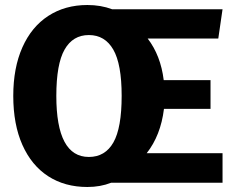

<svg xmlns="http://www.w3.org/2000/svg" viewBox="-20 -730 945 767"><path d="M566 -118H869V0H424Q381 17 329 17Q239 17 172.5 -26Q106 -69 69.5 -151Q33 -233 33 -347Q33 -459 69.5 -541Q106 -623 173 -666.5Q240 -710 329 -710Q383 -710 428 -693H869L852 -576H570Q622 -508 634 -410H821V-295H635Q622 -189 566 -118ZM466 -347Q466 -474 432.5 -532Q399 -590 335 -590Q271 -590 238 -532Q205 -474 205 -347Q205 -103 335 -103Q400 -103 433 -161Q466 -219 466 -347Z"/></svg>

Font: Fira Sans BGR
Style: Bold
Weight: 700
Designer: bBox Type GmbH & Carrois Corporate GbR & Edenspiekermann AG
Foundry: bBox Type GmbH & Carrois Corporate GbR & Edenspiekermann AG
Version: Version 4.301